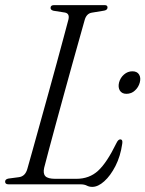

<svg xmlns="http://www.w3.org/2000/svg" viewBox="-21 -720 568 750"><path d="M292.5 0H12Q-1 0 -1 -10.5Q-1 -20 12 -22.5L53.5 -28Q78 -31.5 86 -61Q93.5 -86.5 106.2 -132.8Q119 -179 135 -236.5Q151 -294 168 -355.2Q185 -416.5 200.5 -473.5Q216 -530.5 228 -575.2Q240 -620 246.5 -644.5Q251.5 -667.5 232.5 -671L188 -678Q176.5 -681 176.5 -689Q176.5 -700 190 -700H388Q399 -700 399 -691Q399 -681 386 -678.5L337.5 -670.5Q316.5 -667 309.5 -641Q302.5 -616 289.8 -570.8Q277 -525.5 261.2 -468.8Q245.5 -412 228.8 -351.5Q212 -291 196.8 -234.5Q181.5 -178 169.5 -133.2Q157.5 -88.5 151.5 -64.5Q146.5 -42 156.2 -31.8Q166 -21.5 195 -21.5H277Q328 -21.5 362.2 -53Q396.5 -84.5 433.5 -160.5Q440.5 -175.5 448.5 -175.5Q459.5 -175.5 456.5 -158.5Q449.5 -109.5 430 -71.5Q410.5 -33.5 386.2 -11.8Q362 10 339.5 10Q327.5 10 318 5Q308.5 0 292.5 0ZM473 -353.5Q455 -353.5 447.2 -366.2Q439.5 -379 444 -397.5Q449 -416.5 463.5 -429Q478 -441.5 496 -441.5Q514.5 -441.5 522.2 -429Q530 -416.5 525 -397.5Q520 -379 505.8 -366.2Q491.5 -353.5 473 -353.5Z"/></svg>

Font: Fraunces 144pt S050 Light
Style: Italic
Weight: 300
Italic angle: -16°
Version: Version 1.000; ttfautohint (v1.8.3)